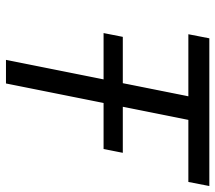

<svg xmlns="http://www.w3.org/2000/svg" viewBox="-60 -678 738 659"><g transform="rotate(90 309.5 -349.0)"><path d="M492 -335H334L267 0H186L253 -335H94L107 -401H266L311 -626H98L112 -698H619L605 -626H392L347 -401H505Z"/></g></svg>

Font: IBM Plex Sans Var
Style: Italic
Weight: 400
Italic angle: -11.31°
Designer: Mike Abbink, Paul van der Laan, Pieter van Rosmalen
Foundry: Bold Monday
Version: Version 1.001